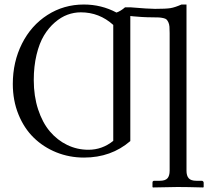

<svg xmlns="http://www.w3.org/2000/svg" viewBox="-20 -678 922 841"><path d="M334 -624Q304.2 -624 275.6 -613.5Q247.1 -603 220 -579.6Q192.9 -556.2 172.6 -522.5Q152.3 -488.8 140.1 -438.2Q127.9 -387.7 127.9 -327.1Q127.9 -256.8 147 -198.7Q166 -140.6 198.5 -102.3Q231 -64 274.4 -43Q317.9 -22 367.2 -22Q427.7 -22 476.1 -61V-568.8Q415 -624 334 -624ZM647.9 -602.1Q626.5 -602.1 602.3 -603.5Q578.1 -605 564.5 -606.4L550.8 -607.9V-60.1Q466.8 12.2 348.1 12.2Q283.7 12.2 226.8 -10.7Q169.9 -33.7 127.7 -75Q85.4 -116.2 60.8 -177Q36.1 -237.8 36.1 -310.1Q36.1 -406.7 76.2 -486.6Q116.2 -566.4 187.7 -612.3Q259.3 -658.2 347.2 -658.2Q424.3 -658.2 490.2 -623Q508.8 -629.4 527.8 -646H550.8Q630.4 -639.2 659.2 -639.2Q706.5 -639.2 726.3 -642.3Q746.1 -645.5 774.9 -658.2H796.9V69.8Q796.9 91.8 806.6 102.8Q816.4 113.8 839.8 113.8H863.8Q866.7 113.8 869.4 116.2Q872.1 118.7 872.1 122.1V141.1L870.1 143.1Q796.9 141.1 757.8 141.1L649.9 143.1L647.9 141.1V122.1Q647.9 113.8 655.8 113.8H680.2Q704.1 113.8 713.6 102.8Q723.1 91.8 723.1 69.8V-533.2Q723.1 -550.3 722.2 -561.5Q721.2 -572.8 717.3 -580.8Q713.4 -588.9 709.2 -592.8Q705.1 -596.7 694.8 -598.9Q684.6 -601.1 675.3 -601.6Q666 -602.1 647.9 -602.1Z"/></svg>

Font: Linux Biolinum G
Style: Regular
Weight: 400
Designer: Philipp H. Poll
Foundry: Philipp H. Poll
Version: Version 1.1.0 ; ttfautohint (v1.6)